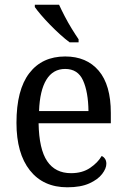

<svg xmlns="http://www.w3.org/2000/svg" viewBox="-20 -786 537 816"><path d="M266 10Q164 10 107 -62Q50 -134 50 -264Q50 -404 104.5 -475Q159 -546 257 -546Q348 -546 399.5 -485.5Q451 -425 451 -306V-262H144Q146 -152 180.5 -101Q215 -50 282 -50Q330 -50 363 -72.5Q396 -95 412 -123Q420 -120 426 -111.5Q432 -103 432 -90Q432 -70 414 -46.5Q396 -23 359.5 -6.5Q323 10 266 10ZM356 -314Q355 -395 333 -444Q311 -493 257 -493Q205 -493 177 -447Q149 -401 146 -314ZM276 -606Q257 -620 235.5 -639.5Q214 -659 192.5 -681Q171 -703 154 -723Q137 -743 128 -756V-766H231Q241 -744 255 -717Q269 -690 285 -664Q301 -638 314 -619V-606Z"/></svg>

Font: Noto Serif SemiCondensed
Style: Regular
Weight: 400
Width: 4
Designer: Monotype Design Team
Foundry: Monotype Imaging Inc.
Version: Version 2.013